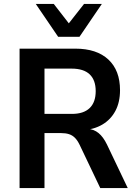

<svg xmlns="http://www.w3.org/2000/svg" viewBox="-20 -951 692 971"><path d="M79 0V-705H361Q469 -705 528 -650Q587 -595 587 -495Q587 -434 563.5 -390Q540 -346 497.5 -321Q455 -296 397 -292L402 -300L426 -299Q455 -297 478.5 -278Q502 -259 521 -220L626 0H487L383 -218Q372 -241 359 -254Q346 -267 329 -272.5Q312 -278 288 -278H205V0ZM205 -375H344Q403 -375 433.5 -404.5Q464 -434 464 -490Q464 -546 433.5 -575Q403 -604 342 -604H205ZM274 -765 161 -931H252L328 -833L405 -931H495L382 -765Z"/></svg>

Font: Nunito Sans 10pt SemiCondensed
Style: Bold
Weight: 700
Width: 4
Designer: Vernon Adams
Foundry: Vernon Adams
Version: Version 3.101;gftools[0.9.27]